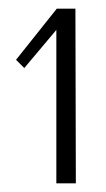

<svg xmlns="http://www.w3.org/2000/svg" viewBox="-20 -647 244 443"><path d="M110 -224V-578L36 -490L17 -509L111 -627H154L155 -224Z"/></svg>

Font: Smooch Sans Thin
Style: Regular
Weight: 400
Version: Version 1.010